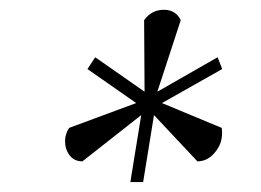

<svg xmlns="http://www.w3.org/2000/svg" viewBox="-20 -637 528 389"><path d="M111.8 -351.1Q111.8 -365.2 120.1 -377.9L255.9 -428.2L157.2 -497.1L172.9 -521L272.9 -451.2L272 -596.2Q287.1 -617.2 312 -617.2Q335.9 -617.2 346.2 -596.2L298.8 -451.2L420.9 -521L430.2 -497.1L308.1 -428.2L429.2 -377.9Q430.7 -368.7 429.2 -357.9Q426.8 -340.3 412.8 -325.2Q398.9 -310.1 379.9 -310.1L292 -403.8L270 -268.1H244.1L266.1 -403.8L147 -310.1Q130.4 -310.1 121.1 -322.3Q111.8 -334.5 111.8 -351.1Z"/></svg>

Font: Dihjauti S
Style: Italic
Weight: 400
Italic angle: -9°
Designer: T. Christopher White
Version: Version 3.0.0